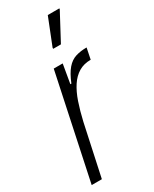

<svg xmlns="http://www.w3.org/2000/svg" viewBox="-189 -768 655 817"><g transform="rotate(-30 138.5 -360.0)"><path d="M3 0 111 -510H155L139 -417H144Q161 -459 180 -481Q199 -503 223 -510.5Q247 -518 277 -518L266 -464Q232 -464 207 -449Q182 -434 163.5 -406Q145 -378 131.5 -338.5Q118 -299 107 -251L53 0ZM151 -584V-589L203 -720H260L259 -715L189 -584Z"/></g></svg>

Font: Saira ExtraCondensed Light
Style: Italic
Weight: 300
Width: 2
Italic angle: -12°
Designer: Hector Gatti with collaboration of the Omnibus-Type team
Foundry: Omnibus-Type
Version: Version 1.101